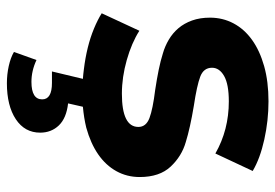

<svg xmlns="http://www.w3.org/2000/svg" viewBox="-144 -442 818 571"><g transform="rotate(90 265.5 -157.0)"><path d="M135 211 159 144Q191 159 224 159Q276 159 276 127Q276 98 227 98H193L215 6Q201 5 186 3Q153 -1 122.5 -8.5Q92 -16 65.5 -27Q39 -38 20 -50L72 -162Q108 -139 159 -124.5Q210 -110 259 -110Q358 -110 358 -159Q358 -182 331.5 -192Q305 -202 248 -209Q215 -214 188 -219.5Q161 -225 139 -232Q118 -238 98.5 -249.5Q79 -261 64.5 -278Q50 -295 41.5 -318.5Q33 -342 33 -372Q33 -410 50 -442Q67 -474 99 -497Q131 -520 177 -533Q223 -546 282 -546Q339 -546 395.5 -533.5Q452 -521 489 -499L437 -388Q367 -428 282 -428Q231 -428 206.5 -414Q182 -400 182 -378Q182 -353 208.5 -343Q235 -333 295 -324Q361 -313 403 -300Q445 -288 476 -255Q507 -222 507 -163Q507 -125 489.5 -93.5Q472 -62 439.5 -39.5Q407 -17 360 -4Q331 3 298 6L288 50Q332 55 353.5 77.5Q375 100 375 133Q375 179 335 205.5Q295 232 228 232Q202 232 177 226.5Q152 221 135 211Z"/></g></svg>

Font: CMG Sans
Style: Bold
Weight: 700
Designer: Julieta Ulanovsky
Foundry: Julieta Ulanovsky
Version: Version 7.200